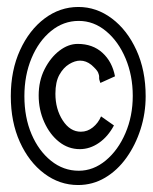

<svg xmlns="http://www.w3.org/2000/svg" viewBox="-20 -550 440 551"><path d="M204 -19Q151 -19 107 -52Q63 -85 37 -142.5Q11 -200 11 -274Q11 -348 37.5 -406Q64 -464 108 -497Q152 -530 205 -530Q257 -530 301 -497Q345 -464 371.5 -406Q398 -348 398 -274Q398 -225 383.5 -179.5Q369 -134 343 -97.5Q317 -61 281.5 -40Q246 -19 204 -19ZM206 -60Q248 -60 283.5 -89.5Q319 -119 340 -168Q361 -217 361 -275Q361 -333 340.5 -382Q320 -431 284.5 -460.5Q249 -490 206 -490Q162 -490 126.5 -461Q91 -432 70.5 -383Q50 -334 50 -274Q50 -213 70.5 -165Q91 -117 126.5 -88.5Q162 -60 206 -60ZM209 -122Q176 -122 149.5 -143Q123 -164 107 -199.5Q91 -235 91 -276Q91 -318 108 -351.5Q125 -385 150.5 -404.5Q176 -424 203 -424Q246 -424 274 -398.5Q302 -373 310 -331L268 -312Q264 -322 264.5 -328Q265 -334 261.5 -342Q258 -350 242 -364Q227 -376 210 -376Q195 -376 178.5 -366Q162 -356 150.5 -335.5Q139 -315 139 -281Q139 -237 160 -204.5Q181 -172 212 -172Q231 -172 246.5 -184.5Q262 -197 270 -216L307 -190Q290 -158 264 -140Q238 -122 209 -122Z"/></svg>

Font: Inconsolata Condensed
Style: Regular
Weight: 400
Width: 3
Monospace: yes
Designer: Raph Levien, Cyreal, Brenton Simpson
Foundry: Raph Levien, Cyreal, Google
Version: Version 3.000; ttfautohint (v1.8.2.53-6de2)